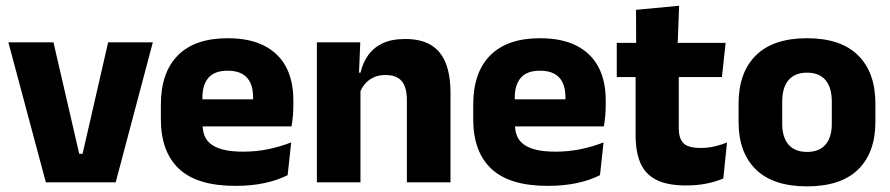

<svg xmlns="http://www.w3.org/2000/svg" viewBox="-20 -640 3126 674"><path d="M269.9 -100.1 359.6 -491.4H516.5L386.1 0H140.9L9.4 -491.4H167.7L258.1 -100.1Z M806.5 12.5Q672.4 12.5 608.6 -47.2Q544.7 -107 544.7 -221.4V-272.5Q544.7 -385.7 604.6 -445.8Q664.4 -505.8 779.2 -505.8Q856 -505.8 907.1 -479.7Q958.3 -453.6 984.1 -405.1Q1009.8 -356.5 1009.8 -288.5V-272.1Q1009.8 -253 1008.2 -233.3Q1006.5 -213.5 1003.3 -196.4H865.6Q867.3 -225.6 867.9 -251.4Q868.5 -277.2 868.5 -297.9Q868.5 -328.3 859 -349.2Q849.4 -370 829.7 -380.9Q810 -391.8 779.2 -391.8Q733.2 -391.8 711.9 -367.1Q690.5 -342.4 690.5 -296.9V-252L691.4 -235.3V-200.5Q691.4 -181.3 697.7 -164.4Q704 -147.5 719.8 -134.7Q735.7 -121.9 763.4 -114.8Q791.2 -107.6 834.1 -107.6Q879.4 -107.6 921.5 -116.3Q963.6 -125 1002.2 -140.1L989.7 -25.2Q955.7 -7.5 909.1 2.5Q862.6 12.5 806.5 12.5ZM625.7 -196.4V-291.2H972.5V-196.4Z M1408.3 0V-288.8Q1408.3 -315.9 1401.4 -335.6Q1394.4 -355.4 1377.9 -366Q1361.4 -376.7 1333 -376.7Q1309.4 -376.7 1291.4 -368.2Q1273.4 -359.8 1261.3 -345.6Q1249.2 -331.4 1242.9 -313.5L1219.3 -385H1245.5Q1253.3 -418.5 1271.6 -445.1Q1289.9 -471.7 1321.8 -487.4Q1353.8 -503.1 1402.9 -503.1Q1457.9 -503.1 1492.9 -481.9Q1527.9 -460.7 1544.6 -418.7Q1561.4 -376.6 1561.4 -313.3V0ZM1092.4 0V-491.4H1244.7L1239.6 -368.6L1245.4 -354.2V0Z M1903 12.5Q1768.9 12.5 1705.1 -47.2Q1641.2 -107 1641.2 -221.4V-272.5Q1641.2 -385.7 1701.1 -445.8Q1760.9 -505.8 1875.7 -505.8Q1952.5 -505.8 2003.6 -479.7Q2054.8 -453.6 2080.6 -405.1Q2106.3 -356.5 2106.3 -288.5V-272.1Q2106.3 -253 2104.7 -233.3Q2103 -213.5 2099.8 -196.4H1962.1Q1963.8 -225.6 1964.4 -251.4Q1965 -277.2 1965 -297.9Q1965 -328.3 1955.5 -349.2Q1945.9 -370 1926.2 -380.9Q1906.5 -391.8 1875.7 -391.8Q1829.7 -391.8 1808.4 -367.1Q1787 -342.4 1787 -296.9V-252L1787.9 -235.3V-200.5Q1787.9 -181.3 1794.2 -164.4Q1800.5 -147.5 1816.3 -134.7Q1832.2 -121.9 1859.9 -114.8Q1887.7 -107.6 1930.6 -107.6Q1975.9 -107.6 2018 -116.3Q2060.1 -125 2098.7 -140.1L2086.2 -25.2Q2052.2 -7.5 2005.6 2.5Q1959.1 12.5 1903 12.5ZM1722.2 -196.4V-291.2H2069V-196.4Z M2388 11Q2322.5 11 2283.7 -8.8Q2244.9 -28.6 2228 -68Q2211.2 -107.4 2211.2 -165.5V-440.1H2362.8V-189.9Q2362.8 -153.9 2379.2 -137.3Q2395.5 -120.6 2439.8 -120.6Q2464.6 -120.6 2488.5 -126.1Q2512.4 -131.6 2532.1 -139.8L2519.1 -13.6Q2493.7 -2.3 2460.4 4.4Q2427.2 11 2388 11ZM2145.1 -369.5V-489.6H2527.3L2514.2 -369.5ZM2213.2 -478.7 2212.7 -605.5 2364 -619.8 2358.6 -478.7Z M2812.9 14.2Q2694.2 14.2 2633.4 -45.2Q2572.7 -104.6 2572.7 -211.9V-276.5Q2572.7 -385.4 2633.6 -445.6Q2694.5 -505.8 2812.9 -505.8Q2931.7 -505.8 2992.4 -445.6Q3053 -385.4 3053 -276.5V-211.9Q3053 -104.6 2992.5 -45.2Q2932.1 14.2 2812.9 14.2ZM2812.9 -106.7Q2855.7 -106.7 2877.8 -132.3Q2900 -157.9 2900 -205.5V-283.2Q2900 -332.8 2877.8 -358.9Q2855.7 -384.9 2812.9 -384.9Q2770.5 -384.9 2748.2 -358.9Q2725.9 -332.8 2725.9 -283.2V-205.5Q2725.9 -157.9 2748.2 -132.3Q2770.5 -106.7 2812.9 -106.7Z"/></svg>

Font: Anek Bangla Medium
Style: Regular
Weight: 500
Designer: Sulekha Rajkumar (Bangla), Yesha Goshar (Latin)
Foundry: Ek Type
Version: Version 1.003